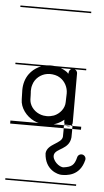

<svg xmlns="http://www.w3.org/2000/svg" viewBox="-53 -497 413 763"><g transform="rotate(5 153.0 -115.5)"><path d="M-2.5 -463V-457H280V-463ZM-2.5 -235V-229H280V-235ZM-2.5 -4V8H280V-4ZM-2.5 226V232H280V226ZM137 -236C105 -236 73 -220 54 -194C40 -175 34 -152 34 -129C34 -117 35 -104 35 -92C35 -58 60 -26 91 -11C107 -3 125 0 142 0C167 0 192 -10 211 -26C211 -20 210 -12 215 -7C218 -3 223 -1 228 -1C233 -1 238 -3 242 -8C245 -11 245 -16 245 -21V-214C245 -223 236 -231 228 -231C226 -231 225 -231 223 -230C215 -228 211 -219 211 -211C211 -207 206 -214 205 -215C186 -229 162 -236 138 -236ZM137 -202C152 -202 167 -199 179 -191C199 -178 211 -155 211 -131C211 -120 210 -108 210 -96C210 -71 191 -48 168 -39C159 -36 150 -34 140 -34C136 -34 131 -35 127 -35C102 -39 80 -56 72 -80C69 -89 69 -100 69 -110C69 -123 68 -122 68 -128C68 -137 69 -145 72 -154C79 -178 101 -197 127 -201C130 -201 134 -202 137 -202ZM211 41.3C211.7 32.4 211 2.3 211 -6.7H245C245 2.3 245.8 32.4 245 41.3C240.6 90.4 187.7 90 181.5 115.8C176.4 137.6 206.7 165.3 225 162.7C255.3 158.3 266.8 150.6 274.5 118.4C276.6 109.3 285.8 103.6 294.9 105.8C304.1 108 309.7 117.2 307.5 126.3C291.6 193 236.8 193.1 219 193.3C204.8 193.5 151.4 180.4 148 113.3C151.3 74.7 209.1 70.1 211 41.3Z"/></g></svg>

Font: LetsTraceRuled
Style: Medium
Weight: 500
Version: Version 003.000